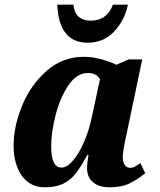

<svg xmlns="http://www.w3.org/2000/svg" viewBox="-20 -788 682 818"><path d="M38 -167Q38 -250 74.5 -338.5Q111 -427 179 -486.5Q247 -546 338 -546Q372 -546 411.5 -535.5Q451 -525 476 -512L528 -535H586L521 -225Q503 -146 503 -119Q503 -97 511.5 -85Q520 -73 534 -73Q545 -73 553.5 -77.5Q562 -82 578 -93L599 -50Q564 -22 530.5 -6Q497 10 447 10Q403 10 377 -11Q351 -32 351 -71Q351 -94 357 -128H352Q325 -78 303 -49.5Q281 -21 249.5 -5.5Q218 10 171 10Q108 10 73 -39.5Q38 -89 38 -167ZM371 -288 406 -451Q390 -477 354 -477Q307 -477 271.5 -424.5Q236 -372 217 -298Q198 -224 198 -165Q198 -74 242 -74Q266 -74 292 -105Q318 -136 339 -185.5Q360 -235 371 -288ZM224 -768H293Q296 -734 315 -717Q334 -700 366 -700Q436 -700 461 -768H525Q511 -702 466.5 -654Q422 -606 353 -606Q231 -606 224 -768Z"/></svg>

Font: Noto Serif NarrowExtraBold
Style: Italic
Weight: 800
Width: 4
Italic angle: -12°
Designer: Monotype Design Team
Foundry: Monotype Imaging Inc.
Version: Version 1.001